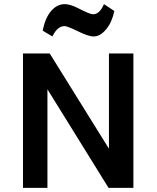

<svg xmlns="http://www.w3.org/2000/svg" viewBox="-20 -907 760 927"><path d="M506 -189 220 -649H91V0H209V-476L504 0H624V-649H506ZM429 -838Q461 -838 482 -887L532 -854Q521 -800 492.5 -765.5Q464 -731 432 -731Q406 -731 352 -758Q304 -781 292 -781Q257 -781 233 -731L186 -759Q198 -820 226.5 -853.5Q255 -887 293 -887Q318 -887 356 -868Q414 -838 429 -838Z"/></svg>

Font: Karla Neue
Style: Bold
Weight: 700
Designer: Jonathan Pinhorn
Foundry: PYRS Fontlab Ltd. / Made with FontLab
Version: Version 1.000;PS 001.001;hotconv 1.0.56